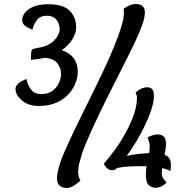

<svg xmlns="http://www.w3.org/2000/svg" viewBox="-20 -907 941 953"><path d="M312 26Q290 26 276.5 15Q263 4 263 -23Q263 -52 281 -106Q294 -142 321 -200.5Q348 -259 382.5 -329Q417 -399 453 -472Q489 -545 519 -612Q549 -679 567 -729Q578 -760 586.5 -789.5Q595 -819 595 -845Q595 -850 594.5 -854.5Q594 -859 594 -864Q608 -874 623.5 -880.5Q639 -887 654 -887Q699 -887 699 -845Q699 -834 696 -818Q693 -802 685 -781Q672 -744 644.5 -686.5Q617 -629 581 -559Q545 -489 508.5 -415Q472 -341 440 -272Q408 -203 388 -147Q380 -122 374 -99Q368 -76 368 -55Q368 -30 379 -10Q353 12 338.5 19Q324 26 312 26ZM171 -381Q122 -381 89.5 -408Q57 -435 57 -466Q57 -479 69.5 -491Q82 -503 111 -515Q118 -483 135 -461.5Q152 -440 185 -440Q217 -440 238.5 -455Q260 -470 271.5 -493.5Q283 -517 283 -541Q283 -569 265 -592.5Q247 -616 204 -620Q191 -617 173 -614.5Q155 -612 134 -610V-635Q134 -656 140 -661Q146 -666 165 -669Q221 -677 248.5 -706Q276 -735 276 -763Q276 -789 260 -809Q244 -829 213 -829Q180 -829 163.5 -808Q147 -787 141 -760Q112 -771 101 -782Q90 -793 90 -810Q90 -824 102 -841.5Q114 -859 142.5 -872.5Q171 -886 220 -886Q294 -886 326 -853.5Q358 -821 358 -771Q358 -744 340 -713.5Q322 -683 287 -658Q366 -631 366 -550Q366 -526 355.5 -497Q345 -468 322 -441.5Q299 -415 261.5 -398Q224 -381 171 -381ZM754 25Q732 25 718 11.5Q704 -2 704 -38Q704 -60 707 -82H671Q641 -82 612 -80Q583 -78 561 -73Q550 -62 537 -62Q523 -62 512.5 -71Q502 -80 495 -94Q521 -123 550 -163Q579 -203 604 -248.5Q629 -294 644.5 -339Q660 -384 660 -422Q660 -428 658 -434.5Q656 -441 653 -448Q672 -464 686.5 -469Q701 -474 708 -474Q725 -474 734.5 -465.5Q744 -457 744 -429Q744 -396 725.5 -346Q707 -296 676.5 -240Q646 -184 609 -133Q639 -140 668 -143Q697 -146 720 -147Q723 -164 723 -178Q723 -201 712 -224Q721 -230 736 -235Q751 -240 760 -240Q781 -240 792.5 -229.5Q804 -219 804 -191Q804 -181 802 -167.5Q800 -154 797 -139Q828 -127 828 -92Q828 -88 827.5 -76Q827 -64 827 -59Q814 -64 803.5 -67.5Q793 -71 785 -73Q784 -65 783.5 -58.5Q783 -52 783 -46Q783 -35 788 -25Q793 -15 807 -1Q791 15 776.5 20Q762 25 754 25Z"/></svg>

Font: Paprika
Style: Regular
Weight: 400
Designer: Eduardo Rodriguez Tunni
Foundry: Eduardo Rodriguez Tunni
Version: Version 1.010; ttfautohint (v1.8.3)